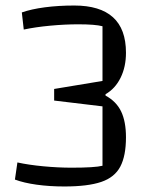

<svg xmlns="http://www.w3.org/2000/svg" viewBox="-20 -660 530 695"><path d="M213 15Q159 15 112.5 8.5Q66 2 34 -10L43 -72Q84 -63 137.5 -58Q191 -53 239 -53Q323 -53 351 -60V-275L176 -296V-338L351 -367V-565Q325 -572 263 -572Q215 -572 161.5 -567Q108 -562 66 -553L59 -615Q93 -627 142 -633.5Q191 -640 249 -640Q342 -640 389 -597.5Q436 -555 436 -469Q436 -418 416.5 -378.5Q397 -339 362 -319V-314Q401 -293 418.5 -256.5Q436 -220 436 -163Q436 -96 415.5 -57Q395 -18 346.5 -1.5Q298 15 213 15Z"/></svg>

Font: Changa Light
Style: Regular
Weight: 300
Designer: Eduardo Rodriguez Tunni
Foundry: Eduardo Rodriguez Tunni
Version: Version 3.002; ttfautohint (v1.8.2)